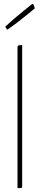

<svg xmlns="http://www.w3.org/2000/svg" viewBox="-20 -967 205 987"><path d="M70 0V-720Q70 -728 72 -731Q74 -734 79.5 -734.5Q85 -735 94 -735V-10Q94 -5 93 -3Q92 -1 87 -0.5Q82 0 70 0ZM17 -814Q17 -814 14.5 -818Q12 -822 9.5 -826Q7 -830 7 -830Q32 -853 56.5 -874Q81 -895 101.5 -911.5Q122 -928 134 -937.5Q146 -947 146 -947Q152 -947 155.5 -935.5Q159 -924 159 -924Q159 -924 147.5 -914.5Q136 -905 116.5 -889Q97 -873 71.5 -853.5Q46 -834 17 -814Z"/></svg>

Font: Yanone Kaffeesatz ExtraLight ExtraLight
Style: Regular
Weight: 250
Version: Version 2.003